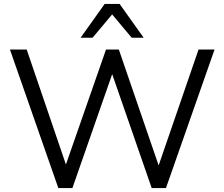

<svg xmlns="http://www.w3.org/2000/svg" viewBox="-20 -957 1141 977"><path d="M276.8 0 30.5 -705H115.8L332.6 -69.7H297.9L519.4 -705H584.7L802.9 -69.7H771.6L990.3 -705H1071.8L824.5 0H751.9L540.2 -610.4H561.6L348.4 0ZM390.1 -765 512.5 -936.9H588.7L711.1 -765H650.2L550.6 -883.8L451.1 -765Z"/></svg>

Font: Nunito Sans 12pt ExtraLight
Style: Regular
Weight: 200
Designer: Vernon Adams
Foundry: Vernon Adams
Version: Version 3.101;gftools[0.9.27]